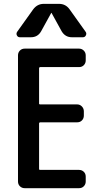

<svg xmlns="http://www.w3.org/2000/svg" viewBox="-20 -985 540 1005"><path d="M84 -790Q73.2 -790 68.4 -799.8Q63.5 -809.6 70.3 -819.3L153.3 -935.5Q174.8 -964.8 209 -964.8H289.1Q324.2 -964.8 344.7 -935.5L427.7 -819.3Q434.6 -810.5 429.7 -800.3Q424.8 -790 414.1 -790H356.4Q321.3 -790 302.7 -821.3L250 -917Q250 -918 249 -918Q248 -918 248 -917L195.3 -821.3Q177.7 -790 141.6 -790ZM190.4 -633.8Q185.5 -633.8 184.6 -628.9V-442.4Q184.6 -438.5 190.4 -438.5H383.8Q398.4 -438.5 408.7 -427.7Q418.9 -417 418.9 -402.3V-379.9Q418.9 -365.2 409.2 -355Q399.4 -344.7 383.8 -344.7H190.4Q185.5 -344.7 184.6 -339.8V-100.6Q184.6 -95.7 190.4 -95.7H393.6Q408.2 -95.7 418.5 -85.9Q428.7 -76.2 428.7 -60.5V-35.2Q428.7 -20.5 418.9 -10.3Q409.2 0 393.6 0H109.4Q94.7 0 84.5 -9.8Q74.2 -19.5 74.2 -35.2V-695.3Q74.2 -710 84 -720.2Q93.8 -730.5 109.4 -730.5H393.6Q408.2 -730.5 418.5 -720.2Q428.7 -710 428.7 -695.3V-668.9Q428.7 -654.3 418.9 -644Q409.2 -633.8 393.6 -633.8Z"/></svg>

Font: Rounded-L Mgen+ 1m medium
Style: Regular
Weight: 500
Designer: [Source Han Sans]
Ryoko NISHIZUKA  (kana & ideographs); Paul D. Hunt (Latin, Greek & Cyrillic); Wenlong ZHANG  (bopomofo
Version: Version 1.059.20150602